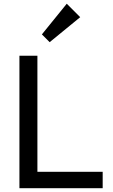

<svg xmlns="http://www.w3.org/2000/svg" viewBox="-20 -986 592 1006"><path d="M81.8 0V-694H176V0ZM145.5 0V-86H518V0ZM240.2 -765 199.5 -805.8 329.8 -966.5 400.2 -896Z"/></svg>

Font: Outfit Thin
Style: Regular
Weight: 100
Designer: Rodrigo Fuenzalida
Foundry: fragTYPE
Version: Version 1.100;gftools[0.9.27]